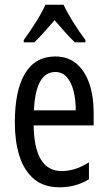

<svg xmlns="http://www.w3.org/2000/svg" viewBox="-20 -786 458 816"><path d="M215 -546Q270 -546 306 -514.5Q342 -483 360 -429.5Q378 -376 378 -309V-253H123Q126 -59 242 -59Q271 -59 299.5 -68Q328 -77 358 -96V-24Q302 10 233 10Q165 10 123 -26.5Q81 -63 62 -125Q43 -187 43 -265Q43 -402 86.5 -474Q130 -546 215 -546ZM215 -480Q174 -480 151 -440Q128 -400 124 -317H302Q302 -361 293 -398Q284 -435 264.5 -457.5Q245 -480 215 -480ZM250 -766Q266 -732 292 -690.5Q318 -649 343 -616V-606H298Q277 -626 256 -650Q235 -674 212 -700Q189 -674 166.5 -648.5Q144 -623 126 -606H81V-616Q108 -653 133.5 -693.5Q159 -734 173 -766Z"/></svg>

Font: Noto Sans Sinhala UI ExtraCondensed
Style: Regular
Weight: 400
Width: 2
Designer: Jelle Bosma - Monotype Design Team
Foundry: Monotype Imaging Inc.
Version: Version 2.006; ttfautohint (v1.8.4.7-5d5b)